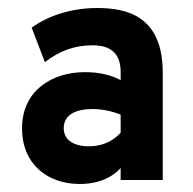

<svg xmlns="http://www.w3.org/2000/svg" viewBox="-20 -732 481 479"><path d="M281 -283H386V-551C386 -693 295 -712 223 -712C154 -712 98 -691 59 -663L92 -577C128 -605 166 -619 211 -619C256 -619 281 -599 281 -552V-532C257 -545 228 -552 191 -552C114 -552 35 -509 35 -412C35 -321 100 -273 179 -273C230 -273 264 -293 281 -313ZM202 -367C161 -367 139 -385 139 -412C139 -447 171 -460 211 -460C235 -460 262 -454 281 -446V-401C264 -382 238 -367 202 -367Z"/></svg>

Font: Overpass ExtraBold
Style: Regular
Weight: 800
Designer: Delve Withrington, Thomas Jockin
Foundry: Delve Fonts
Version: Version 3.000;DELV;Overpass